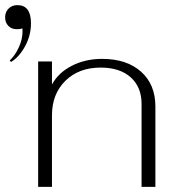

<svg xmlns="http://www.w3.org/2000/svg" viewBox="-79 -730 687 750"><path d="M70 -490H124V-400Q149 -446 201.5 -473Q254 -500 320 -500Q416 -500 472 -450Q528 -400 528 -314V0H474V-324Q474 -390 431.5 -428Q389 -466 314 -466Q229 -466 176.5 -414.5Q124 -363 124 -279V0H70ZM-41 -494Q-21 -512 -6 -544Q9 -576 9 -607Q9 -616 8 -620Q5 -616 -14 -616Q-34 -616 -46.5 -629Q-59 -642 -59 -662Q-59 -683 -45.5 -696.5Q-32 -710 -11 -710Q42 -710 42 -639Q42 -591 18.5 -548.5Q-5 -506 -36 -488Z"/></svg>

Font: Fahkwang ExtraLight
Style: Regular
Weight: 275
Designer: Suppakit Chalermlarp | Katatrad Co.,Ltd.
Foundry: Cadson Demak Co.,Ltd.
Version: Version 1.000; ttfautohint (v1.6)